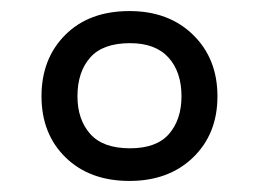

<svg xmlns="http://www.w3.org/2000/svg" viewBox="-20 -744 468 347"><path d="M214 -417Q142 -417 98.5 -459.5Q55 -502 55 -570Q55 -638 98 -681Q141 -724 214 -724Q285 -724 329 -681Q373 -638 373 -570Q373 -502 329 -459.5Q285 -417 214 -417ZM215 -476Q263 -476 285.5 -502Q308 -528 308 -570Q308 -614 284.5 -640Q261 -666 215 -666Q166 -666 143 -640Q120 -614 120 -570Q120 -528 143 -502Q166 -476 215 -476Z"/></svg>

Font: Noto Sans Takri
Style: Regular
Weight: 400
Designer: Monotype Design Team
Foundry: Monotype Imaging Inc.
Version: Version 2.003; ttfautohint (v1.8.4.7-5d5b)